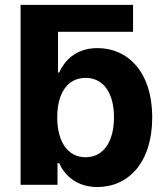

<svg xmlns="http://www.w3.org/2000/svg" viewBox="-20 -747 675 776"><path d="M212.4 0V-87.4H219.1C240.1 -41.9 285.9 8.9 373.9 8.9C498.2 8.9 595.2 -89.5 595.2 -272C595.2 -459.5 494 -552.6 374.3 -552.6C283 -552.6 239.3 -498.2 219.1 -453.8H214.5V-618.6H517.8V-727.3H63.2V0ZM326 -432.2C400.9 -432.2 440.7 -367.2 440.7 -272.7C440.7 -177.6 400.2 -111.5 326 -111.5C253.2 -111.5 211.3 -175.4 211.3 -272.7C211.3 -370 252.5 -432.2 326 -432.2Z"/></svg>

Font: Inter-Hewn
Style: Bold
Weight: 700
Designer: Rasmus Andersson
Foundry: rsms
Version: Version 3.012;git-f93a4a705